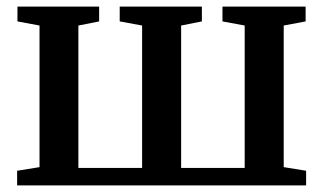

<svg xmlns="http://www.w3.org/2000/svg" viewBox="-20 -563 982 583"><path d="M32 0V-44.5L100 -55.5V-485.5L33 -498V-543H281V-498L218 -485.5V-53H411.5V-485.5L343.5 -498V-543H593V-498L530 -485.5V-53H723V-485.5L655.5 -498V-543H908V-498L841.5 -485.5V-55.5L909.5 -44.5V0Z"/></svg>

Font: Merriweather 48pt SemiBold
Style: Regular
Weight: 600
Version: Version 2.100